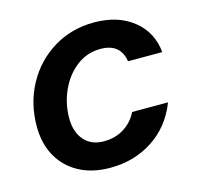

<svg xmlns="http://www.w3.org/2000/svg" viewBox="-89 -668 803 775"><g transform="rotate(-15 312.0 -281.0)"><path d="M36 -227Q36 -323 79 -402Q122 -481 197.5 -527Q273 -573 367 -573Q467 -573 531 -522Q595 -471 603 -386H460Q448 -463 365 -463Q309 -463 265 -429.5Q221 -396 196 -341Q171 -286 171 -226Q171 -167 201 -133Q231 -99 283 -99Q331 -99 367.5 -122Q404 -145 423 -184H573Q537 -91 459 -40Q381 11 281 11Q206 11 151 -18.5Q96 -48 66 -101.5Q36 -155 36 -227Z"/></g></svg>

Font: Open Sauce Sans
Style: Bold Italic
Weight: 700
Italic angle: -10°
Designer: Alfredo Marco Pradil
Foundry: Creative Sauce Fz LLC
Version: Version 1.477